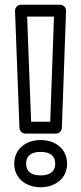

<svg xmlns="http://www.w3.org/2000/svg" viewBox="-20 -756 340 809"><path d="M191.6 -243H111.1L94.3 -686H207.4ZM215.7 -193C228.5 -193 240.2 -203.6 240.7 -217.1L258.3 -710.1C258.8 -725.4 246.5 -736 233.3 -736H68.3C52.9 -736 42.8 -723.2 43.3 -710.1L62 -217.1C62.5 -204.4 73.4 -193 87 -193ZM150.8 -17C109 -17 90 -36.2 90 -66C90 -96.9 108.8 -116 150.8 -116C193.9 -116 212.7 -97.2 212.7 -66C212.7 -36 193.5 -17 150.8 -17ZM150.8 33C211.5 33 262.7 -3 262.7 -66C262.7 -129.3 212.5 -166 150.8 -166C89.3 -166 40 -128.3 40 -66C40 -3.8 90.2 33 150.8 33Z"/></svg>

Font: Asimov
Style: WidOu
Weight: 500
Designer: Google
Version: Version 2.000980; 2014